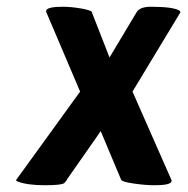

<svg xmlns="http://www.w3.org/2000/svg" viewBox="-20 -532 557 568"><path d="M426 -512Q494 -512 512 -500L514 -496L372 -261L487 0Q491 10 470 14Q459 16 435 16Q411 16 376 11Q341 6 339 0Q338 0 338 -1L278 -144L178 -1V0Q173 7 171 9Q164 16 112.5 16Q61 16 32 5Q26 2 28 0L217 -261L117 -496Q113 -506 134 -510Q144 -512 167 -512Q190 -512 219.5 -507Q249 -502 252 -496V-495L304 -362L383 -494Q392 -512 426 -512Z"/></svg>

Font: Chau Philomene One
Style: Italic
Weight: 400
Designer: Vicente Lamonaca
Foundry: TipoType
Version: Version 1.001